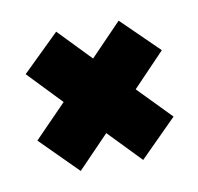

<svg xmlns="http://www.w3.org/2000/svg" viewBox="-43 -406 347 336"><g transform="rotate(-10 131.0 -238.0)"><path d="M187 -114.5 131.5 -172 76 -114.5 10.5 -180 67.5 -238.5 10.5 -298 76 -362 131.5 -304.5 187 -362 252.5 -298 195.5 -238.5 252.5 -180Z"/></g></svg>

Font: Anybody Condensed Regular
Style: Bold
Weight: 700
Width: 3
Designer: Tyler Finck
Foundry: Etcetera Type Company
Version: Version 1.010; ttfautohint (v1.8.3) -l 8 -r 50 -G 200 -x 14 